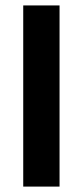

<svg xmlns="http://www.w3.org/2000/svg" viewBox="-20 -690 305 710"><path d="M65.9 -669.9H200.2V0H65.9Z"/></svg>

Font: LT Wave Text Bold
Style: Regular
Weight: 700
Designer: Daniel Lyons
Version: Version 2.5 (Glyphs App)